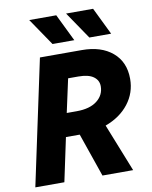

<svg xmlns="http://www.w3.org/2000/svg" viewBox="-97 -971 824 1042"><g transform="rotate(-10 315.5 -450.0)"><path d="M12 0 159 -690H390Q496 -690 558.5 -637Q621 -584 621 -491Q621 -414 574.5 -354Q528 -294 446 -264L551 0H382L299 -240H223L172 0ZM250 -368H305Q377 -368 417 -399Q457 -430 457 -479Q457 -512 429.5 -532Q402 -552 346 -552H290ZM137 -900H286L359 -750H239ZM340 -900H489L562 -750H442Z"/></g></svg>

Font: Radio Canada
Style: Bold Italic
Weight: 700
Italic angle: -12°
Designer: Charles Daoud, Etienne Aubert Bonn, Alexandre Saumier Demers, Jacques Le Bailly
Foundry: Radio-Canada
Version: Version 2.104; ttfautohint (v1.8.4.7-5d5b);gftools[0.9.28.de